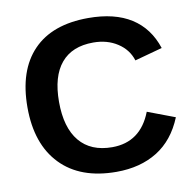

<svg xmlns="http://www.w3.org/2000/svg" viewBox="-79 -778 880 869"><g transform="rotate(-10 361.0 -344.0)"><path d="M388.2 -103.5Q518.6 -103.5 569.3 -234.4L694.8 -187Q654.3 -87.4 575.9 -38.8Q497.6 9.8 388.2 9.8Q222.2 9.8 131.6 -84.2Q41 -178.2 41 -347.2Q41 -516.6 128.4 -607.4Q215.8 -698.2 381.8 -698.2Q502.9 -698.2 579.1 -649.7Q655.3 -601.1 686 -506.8L559.1 -472.2Q543 -523.9 495.8 -554.4Q448.7 -585 384.8 -585Q287.1 -585 236.6 -524.4Q186 -463.9 186 -347.2Q186 -228.5 238 -166Q290 -103.5 388.2 -103.5Z"/></g></svg>

Font: TypoPRO Liberation Sans
Style: Bold
Weight: 700
Designer: Steve Matteson
Foundry: Ascender Corporation
Version: Version 2.00.1